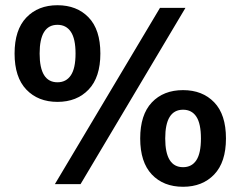

<svg xmlns="http://www.w3.org/2000/svg" viewBox="-20 -705 921 735"><path d="M200 -315Q125.8 -315 80.8 -362.1Q35.8 -409.2 35.8 -500Q35.8 -590.8 80.8 -637.9Q125.8 -685 200 -685Q274.2 -685 319.2 -638.3Q364.2 -591.7 364.2 -500Q364.2 -409.2 319.2 -362.1Q274.2 -315 200 -315ZM200 -390Q233.3 -390 251.2 -416.7Q269.2 -443.3 269.2 -500Q269.2 -556.7 251.2 -583.3Q233.3 -610 200 -610Q131.7 -610 131.7 -500Q131.7 -390 200 -390ZM680.8 10Q605.8 10 561.2 -37.1Q516.7 -84.2 516.7 -175Q516.7 -265.8 561.2 -312.9Q605.8 -360 680.8 -360Q755 -360 800 -313.3Q845 -266.7 845 -175Q845 -84.2 800 -37.1Q755 10 680.8 10ZM680.8 -65Q714.2 -65 731.7 -91.7Q749.2 -118.3 749.2 -175Q749.2 -231.7 731.7 -258.3Q714.2 -285 680.8 -285Q612.5 -285 612.5 -175Q612.5 -65 680.8 -65ZM190 0 592.5 -675H690L288.3 0Z"/></svg>

Font: Funnel Display SemiBold
Style: Regular
Weight: 600
Designer: NORD ID, Kristian Moeller
Foundry: Dicotype
Version: Version 1.000